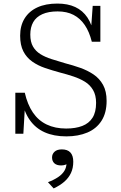

<svg xmlns="http://www.w3.org/2000/svg" viewBox="-20 -748 677 1077"><path d="M351 -27Q404 -27 441.5 -41.5Q479 -56 499 -87.5Q519 -119 519 -171Q519 -214 502 -243Q485 -272 456.5 -289.5Q428 -307 392 -319Q356 -331 317 -341Q273 -353 233 -366.5Q193 -380 161 -402.5Q129 -425 111 -460Q93 -495 93 -548Q93 -604 118 -644.5Q143 -685 189.5 -706.5Q236 -728 302 -728Q360 -728 402 -708.5Q444 -689 470.5 -649.5Q497 -610 507 -549L490 -574L500 -715H543V-514H495Q481 -570 455.5 -607.5Q430 -645 392.5 -664.5Q355 -684 303 -684Q252 -684 217.5 -668.5Q183 -653 166.5 -624Q150 -595 150 -554Q150 -513 165 -487Q180 -461 206.5 -444.5Q233 -428 269 -416.5Q305 -405 346 -393Q389 -382 430 -367.5Q471 -353 504.5 -330.5Q538 -308 558 -272Q578 -236 578 -182Q578 -115 549.5 -70.5Q521 -26 470 -4.5Q419 17 352 17Q282 17 230.5 -6Q179 -29 146.5 -75.5Q114 -122 101 -193L121 -170L111 2H66V-228H119Q134 -162 164.5 -117Q195 -72 242 -49.5Q289 -27 351 -27ZM281 309 249 274Q283 261 306 245.5Q329 230 341 210.5Q353 191 353 167L365 164Q358 172 347 176Q336 180 323 180Q298 180 285 168Q272 156 272 135Q272 116 286 103Q300 90 327 90Q359 90 375 107.5Q391 125 391 159Q391 195 378 222.5Q365 250 341 271Q317 292 281 309Z"/></svg>

Font: Roboto Serif ExtraLight
Style: Regular
Weight: 250
Version: Version 1.007